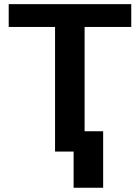

<svg xmlns="http://www.w3.org/2000/svg" viewBox="-20 -731 674 926"><path d="M477.5 174.5H335V0H245.5V-601H22V-711H613V-601H388V-98H477.5Z"/></svg>

Font: Roberto Sans
Style: Bold
Weight: 700
Designer: Google (font) & Cristiano Sobral (main changes)
Version: Version 1.000;October 12, 2021;FontCreator 14.0.0.2814 64-bi